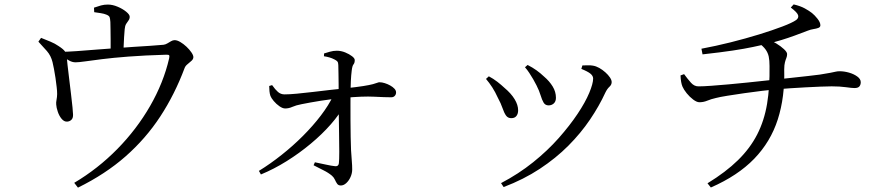

<svg xmlns="http://www.w3.org/2000/svg" viewBox="-20 -795 4000 867"><path d="M153.4 -606.8 165.4 -624Q187.3 -615.2 207.7 -606.9Q228.1 -598.5 244.6 -587Q266.6 -572.8 273.5 -562.5Q280.5 -552.3 281.7 -534.2Q281.9 -527.6 285 -501.2Q288 -474.8 292.3 -439.7Q296.6 -404.6 300.7 -370.1Q304.9 -335.5 307.4 -310.2Q309.8 -284.8 309.8 -278.5Q310.6 -262.2 302.8 -254.4Q295.1 -246.6 283.3 -245.8Q269.5 -245 258.4 -258.3Q247.3 -271.5 241 -290.3Q234.6 -309.1 233.8 -323.2Q232.8 -332 235.3 -344.4Q237.8 -356.8 238 -370.2Q238.2 -382.6 235.9 -401.9Q233.7 -421.2 230.6 -443Q227.4 -464.8 223.7 -483.8Q220 -502.8 217.2 -514.4Q210.1 -543.4 191.8 -564.5Q173.4 -585.6 153.4 -606.8ZM254 -543.8 253.4 -560.8Q284.8 -561.2 328.4 -564.3Q372 -567.5 418.8 -571.3Q465.6 -575.2 506 -577.8Q541.2 -580.8 581.1 -583.2Q621.1 -585.6 657.6 -588.1Q694.2 -590.6 718.2 -592.8Q727.6 -594 736 -599.2Q744.4 -604.3 752.6 -609Q760.7 -613.7 768.7 -613.7Q779.8 -613.7 794.3 -605.2Q808.7 -596.7 822.1 -584.1Q835.4 -571.5 844.3 -558.5Q853.2 -545.5 853.2 -537.1Q853.2 -528.4 845 -520.7Q836.9 -513.1 827.2 -505.4Q817.4 -497.7 813.8 -488.3Q769.3 -369.1 703.8 -269.1Q638.3 -169.1 547 -88.8Q455.8 -8.6 332 52.3L315.2 30.6Q422.4 -33.1 509.9 -122.2Q597.4 -211.3 657.9 -316.5Q718.4 -421.6 743.8 -531.5Q746 -542.4 743.8 -545.3Q741.5 -548.2 731.1 -548Q631.6 -545 560.1 -539.5Q488.7 -534 440.2 -527.8Q391.8 -521.6 363.1 -517.6Q334.3 -513.6 321.2 -513.6Q306.3 -513.6 292.4 -521.5Q278.6 -529.4 254 -543.8ZM405.4 -740 404.4 -760.4Q421.8 -766.6 436.2 -770.5Q450.6 -774.4 466.8 -774.4Q488.2 -774.4 511.1 -764.7Q534 -755.1 549.8 -742.1Q565.7 -729.1 565.7 -719.3Q565.7 -709.8 560.3 -702.6Q554.9 -695.4 549.7 -687.1Q544.5 -678.8 543.1 -663.6Q541.7 -648.6 540.3 -627.1Q539 -605.6 538.3 -584.9Q537.6 -564.2 537.6 -549.8L479.6 -549.2Q479.6 -555.2 479.6 -573.4Q479.6 -591.7 479.6 -615.3Q479.6 -639 479.1 -661Q478.6 -683 478.4 -695.5Q477.4 -711.7 474.8 -717.9Q472.2 -724.2 460.2 -729Q450.5 -733.1 435.5 -735.5Q420.4 -738 405.4 -740Z M1402 -62.2Q1426.1 -57.6 1451.3 -51.8Q1476.5 -46.1 1493.5 -44.5Q1508.2 -42.9 1510.2 -57.4Q1512 -72 1512 -109.1Q1512 -146.2 1511.1 -193.4Q1510.2 -240.6 1509.7 -287.4Q1509.2 -334.3 1509.2 -369.7Q1509.2 -388.5 1509.1 -412.9Q1509 -437.2 1508.5 -461.1Q1508 -485.1 1507.7 -500.9Q1507.5 -512.3 1503.5 -517.3Q1499.4 -522.2 1489.8 -526.8Q1479.4 -532.3 1467.8 -535.6Q1456.2 -539 1442.8 -541L1443.4 -553.6Q1454.3 -556.8 1469.4 -561.4Q1484.6 -565.9 1500.9 -565.9Q1520.2 -565.9 1538.8 -558.3Q1557.4 -550.6 1569.7 -541.1Q1581.9 -531.7 1581.9 -523.8Q1581.9 -510.8 1576.3 -504.3Q1570.7 -497.8 1568.2 -476Q1565.6 -456 1564.3 -429.4Q1563 -402.8 1562.8 -381.7Q1562.6 -359.8 1562.6 -325.2Q1562.6 -290.5 1562.7 -251.5Q1562.8 -212.5 1563.5 -177Q1564.2 -141.4 1565.2 -117Q1567 -86.4 1568.7 -67.2Q1570.4 -47.9 1570.4 -29.9Q1570.4 -12.4 1562.9 4.3Q1555.5 20.9 1543.6 31.8Q1531.7 42.6 1519 42.6Q1507.9 42.6 1502.5 34.9Q1497 27.2 1492.5 16.8Q1487.9 6.4 1479 -1.5Q1463 -15.1 1440.2 -26.3Q1417.3 -37.5 1396 -48.8ZM1195.6 -406.7 1208.7 -410.7Q1222.8 -390.6 1235.3 -379.7Q1247.9 -368.8 1265 -368.8Q1286.3 -368.8 1319.9 -371.9Q1353.4 -375 1392.6 -379.7Q1431.8 -384.5 1469.9 -388.8Q1508.1 -393.1 1538.7 -396.1Q1590.7 -401.7 1620.2 -406.4Q1649.7 -411.1 1663.9 -415Q1678 -418.9 1683.6 -421.2Q1689.2 -423.6 1693.2 -423.6Q1704.8 -423.6 1717.6 -419.5Q1730.4 -415.5 1742.2 -408.9Q1754 -402.3 1761.3 -394.3Q1768.5 -386.4 1768.5 -377.7Q1768.5 -368.4 1762.6 -362.1Q1756.8 -355.7 1746.5 -355.7Q1719.3 -355.7 1669.3 -358.3Q1619.4 -361 1535.3 -353.2Q1480.6 -348.4 1429.3 -340.2Q1378 -331.9 1341.6 -324.5Q1316.4 -319.7 1300.3 -312.5Q1284.3 -305.2 1267.7 -305.2Q1256.3 -305.2 1241.9 -315.2Q1227.5 -325.2 1216.1 -338.8Q1204.6 -352.5 1201.2 -361.8Q1198 -370.8 1196.8 -383.2Q1195.6 -395.6 1195.6 -406.7ZM1158.2 -7.2 1149.1 -23.3Q1201.2 -55.4 1252.1 -95.9Q1303.1 -136.3 1348.2 -181.5Q1393.4 -226.7 1428.8 -273.2Q1464.3 -319.7 1485.3 -363.9L1537.6 -366.2L1536 -321.4Q1513.5 -278.8 1474 -233.8Q1434.5 -188.7 1383.3 -146.1Q1332.2 -103.4 1274.4 -67.3Q1216.6 -31.2 1158.2 -7.2Z M2350.6 -491.3 2362.5 -501.7Q2385 -490.2 2402.8 -477.4Q2420.6 -464.6 2437.1 -448.9Q2460.9 -428.6 2475.7 -404.5Q2490.4 -380.4 2490.4 -353.4Q2490.4 -336.8 2480.7 -327.9Q2470.9 -319.1 2457.4 -319.1Q2442.3 -319.1 2434.8 -331.5Q2427.4 -343.9 2421.2 -364.5Q2415 -385.2 2402.8 -409.3Q2396.2 -422.7 2387.8 -437.1Q2379.4 -451.5 2370.2 -465.5Q2361 -479.6 2350.6 -491.3ZM2254.2 49.7 2242.5 31.9Q2321.9 -9.7 2387.4 -62.3Q2452.9 -114.9 2503.1 -171.7Q2553.3 -228.6 2588.3 -281.1Q2623.3 -333.6 2640.9 -375.8Q2658.4 -418 2658.4 -440.4Q2658.4 -452.2 2646.4 -462.2Q2634.4 -472.1 2605.1 -483.9L2609.9 -499.5Q2620.3 -499.5 2632.7 -500.1Q2645.2 -500.8 2657.4 -498.6Q2671.5 -496.4 2686.1 -488.2Q2700.6 -480 2713.6 -468.4Q2726.6 -456.8 2734.3 -445.2Q2742.1 -433.6 2742.1 -424.3Q2742.1 -412.3 2731.9 -403.1Q2721.7 -393.8 2713.5 -376.8Q2685.8 -316.5 2644.4 -255.2Q2602.9 -193.8 2546.5 -137.1Q2490 -80.4 2417.3 -32.5Q2344.5 15.5 2254.2 49.7ZM2174.6 -438.6 2187.4 -450.4Q2207.4 -439.9 2225.9 -425.6Q2244.3 -411.2 2257.3 -398.9Q2288.2 -373 2303.9 -346.9Q2319.7 -320.9 2319.7 -296.7Q2319.7 -281.2 2312 -271.3Q2304.3 -261.4 2288.8 -261.4Q2273.3 -261.4 2264.9 -273.4Q2256.4 -285.5 2249.3 -306.5Q2242.2 -327.6 2227.9 -354Q2216.4 -379.5 2202.9 -400.5Q2189.4 -421.4 2174.6 -438.6Z M3563.9 -775.1Q3594.3 -768 3614.1 -757.1Q3633.9 -746.2 3646.5 -736.3Q3658.7 -726.6 3671.6 -710.3Q3684.5 -694 3684.5 -680.9Q3684.5 -672.4 3675.4 -669Q3666.4 -665.6 3653.2 -663.6Q3640.1 -661.6 3627.7 -656.6Q3597.9 -644.9 3568.4 -634.3Q3538.9 -623.6 3508.7 -614.3Q3478.5 -605.1 3445.9 -597.3Q3417.6 -590.9 3380.7 -583Q3343.7 -575.1 3289.3 -566.8Q3234.9 -558.6 3152.4 -549.5L3147.4 -575Q3212.1 -587.1 3279.4 -603.9Q3346.7 -620.8 3407.5 -639.5Q3468.3 -658.2 3513 -675.3Q3557.8 -692.3 3575.3 -704.7Q3587.4 -713.8 3584 -726.2Q3580.6 -738.6 3550.9 -761ZM3174.8 32.7Q3257.7 -18 3312.4 -71.7Q3367.2 -125.4 3399.2 -187.8Q3431.1 -250.1 3443.8 -326Q3456.4 -401.9 3454.9 -497.1Q3454.9 -522.3 3451.3 -539.6Q3447.6 -556.8 3437.1 -571.4Q3426.6 -586.1 3405.4 -601.8L3444.6 -618.3Q3464 -611.7 3484.9 -599.1Q3505.8 -586.4 3520 -573.1Q3534.3 -559.8 3534.3 -550.8Q3534.3 -541.3 3530.9 -533.2Q3527.5 -525.1 3524.5 -513.7Q3521.4 -502.3 3521.2 -481.8Q3524.6 -356.9 3492.2 -255.8Q3459.8 -154.7 3385.7 -78.1Q3311.7 -1.6 3189.9 51.7ZM3053 -454.4 3069.1 -460.2Q3085.8 -437.4 3100.4 -421.2Q3114.9 -405 3133.8 -405Q3155.3 -405 3191.4 -407.6Q3227.5 -410.2 3269.6 -414Q3311.7 -417.8 3353.3 -422.1Q3394.9 -426.5 3428.7 -430.1Q3462.4 -433.7 3480.8 -435.7Q3517.1 -439.9 3556.2 -443.8Q3595.3 -447.7 3629 -451.8Q3662.7 -456 3682.1 -458.2Q3714.1 -463.2 3729.6 -466.3Q3745 -469.3 3753.4 -471.3Q3761.8 -473.3 3771.4 -473.3Q3791.6 -473.3 3813.4 -467.2Q3835.3 -461 3851 -449.6Q3866.8 -438.3 3866.8 -423.9Q3866.8 -412.1 3860.7 -404.8Q3854.6 -397.4 3838.5 -397.4Q3826.4 -397.4 3799.4 -401.3Q3772.4 -405.1 3735.3 -405.1Q3716.4 -405.1 3685.1 -403.8Q3653.8 -402.5 3617.9 -400.6Q3582.1 -398.7 3547.8 -396.4Q3513.5 -394.2 3487.3 -391.9Q3461.3 -389.7 3422.1 -384.9Q3382.9 -380.1 3340.9 -374.2Q3299 -368.3 3264.4 -362.6Q3229.9 -357 3213.1 -352.6Q3191.3 -347.7 3174 -340.5Q3156.7 -333.3 3138.2 -333.3Q3126.3 -333.3 3110.2 -345.4Q3094.2 -357.4 3080.9 -373.9Q3067.6 -390.5 3062 -403.5Q3054.2 -421.3 3053 -454.4Z"/></svg>

Font: Early Summer Mincho VF
Style: Regular
Weight: 250
Designer: GuiWonder
Version: Version 1.002